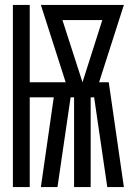

<svg xmlns="http://www.w3.org/2000/svg" viewBox="-20 -755 540 775"><path d="M32 0V-735H100V-423H245L145 -735H480L380 -423H419L480 0H413L360 -362H346V0H279V-362H265L212 0H145L197 -362H100V0ZM313 -423 393 -674H232Z"/></svg>

Font: Iosevka Curly
Style: Regular
Weight: 400
Monospace: yes
Designer: Belleve Invis
Foundry: Belleve Invis
Version: Version 22.1.2; ttfautohint (v1.8.4)